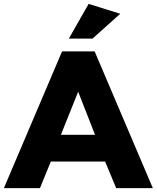

<svg xmlns="http://www.w3.org/2000/svg" viewBox="-28 -970 808 990"><path d="M514 -137 571 0H760L460 -705H292L-8 0H178L234 -137ZM375 -497 462 -275H286ZM327 -771H449L592 -899L429 -950Z"/></svg>

Font: Geom ExtraBold
Style: Bold
Weight: 800
Version: Version 1.102